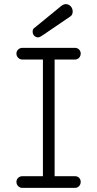

<svg xmlns="http://www.w3.org/2000/svg" viewBox="-20 -914 473 935"><path d="M246 -56V-624H345C361 -624 373 -637 373 -653C373 -669 361 -681 345 -681H89C73 -681 60 -669 60 -653C60 -637 73 -624 89 -624H189V-56H89C73 -56 60 -44 60 -28C60 -12 73 1 89 1H345C361 1 373 -12 373 -28C373 -44 362 -56 345 -56ZM324 -835C331 -840 334 -849 334 -858C334 -878 319 -894 300 -894C289 -894 279 -886 271 -879L145 -776C140 -772 139 -765 139 -759C139 -744 151 -732 165 -732C171 -732 179 -736 186 -741Z"/></svg>

Font: Comic Neue
Style: Normal
Weight: 400
Designer: Craig Rozynski
Foundry: Craig Rozynski
Version: Version 2.003